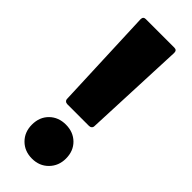

<svg xmlns="http://www.w3.org/2000/svg" viewBox="-235 -725 750 750"><g transform="rotate(45 140.0 -350.0)"><path d="M65 -700H223Q237 -700 237 -685L219 -263Q219 -256 214.5 -252Q210 -248 203 -248H84Q77 -248 72.5 -252Q68 -256 68 -263L51 -685Q51 -700 65 -700ZM42 -94Q42 -136 68.5 -162Q95 -188 136 -188Q177 -188 203.5 -162Q230 -136 230 -94Q230 -54 203.5 -27Q177 0 136 0Q95 0 68.5 -26.5Q42 -53 42 -94Z"/></g></svg>

Font: Barlow Black
Style: Regular
Weight: 900
Designer: Jeremy Tribby
Foundry: Tribby Type
Version: Version 1.422